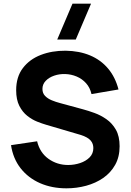

<svg xmlns="http://www.w3.org/2000/svg" viewBox="-20 -1010 711 1045"><path d="M392.5 -795H291.5L374.5 -990H475.5ZM342 15Q262 15 197.8 -13.2Q133.5 -41.5 92.2 -94.2Q51 -147 40 -220L182 -241Q197 -179 244 -145.5Q291 -112 351 -112Q384.5 -112 416 -122.5Q447.5 -133 467.8 -153.5Q488 -174 488 -204Q488 -215 484.8 -225.2Q481.5 -235.5 474 -244.5Q466.5 -253.5 452.8 -261.5Q439 -269.5 418 -276L231 -331Q210 -337 182.2 -348Q154.5 -359 128.5 -379.5Q102.5 -400 85.2 -433.8Q68 -467.5 68 -519Q68 -591.5 104.5 -639.5Q141 -687.5 202 -711Q263 -734.5 337 -734Q411.5 -733 470 -708.5Q528.5 -684 568 -637.2Q607.5 -590.5 625 -523L478 -498Q470 -533 448.5 -557Q427 -581 397.2 -593.5Q367.5 -606 335 -607Q303 -608 274.8 -598.2Q246.5 -588.5 228.8 -570Q211 -551.5 211 -526Q211 -502.5 225.5 -487.8Q240 -473 262 -464Q284 -455 307 -449L432 -415Q460 -407.5 494 -395.2Q528 -383 559.2 -361.2Q590.5 -339.5 610.8 -304Q631 -268.5 631 -214Q631 -156 606.8 -112.8Q582.5 -69.5 541.5 -41.2Q500.5 -13 448.8 1Q397 15 342 15Z"/></svg>

Font: Manrope ExtraLight ExtraBold
Style: Regular
Weight: 800
Version: Version 4.504